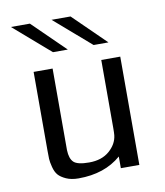

<svg xmlns="http://www.w3.org/2000/svg" viewBox="-76 -703 669 777"><g transform="rotate(-10 258.5 -314.5)"><path d="M21 -640H99L232 -510H171ZM188 -640H266L399 -510H338ZM80 -122V-445H158V-110Q159 -75 174.5 -60Q190 -45 238 -45Q290 -45 321.5 -72.5Q353 -100 357 -136Q358 -146 358 -165V-445H436V0H360V-48Q292 11 185 11Q155 11 134 1.5Q113 -8 102.5 -20Q92 -32 86.5 -53.5Q81 -75 80.5 -87.5Q80 -100 80 -122Z"/></g></svg>

Font: CMU Sans Serif
Style: Medium
Weight: 500
Version: Version 0.7.0